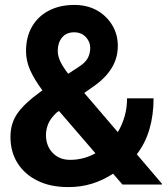

<svg xmlns="http://www.w3.org/2000/svg" viewBox="-20 -741 671 771"><path d="M254.4 10.3Q182.6 10.3 131.3 -15.1Q79.1 -40.5 50.5 -85.9Q22 -131.3 22 -191.4Q22 -246.6 51.3 -287.4Q80.6 -328.1 140.1 -370.6Q142.6 -372.6 145.3 -374.5Q147.9 -376.5 150.4 -377.9Q117.2 -422.9 100.8 -460Q84.5 -497.1 84.5 -535.6Q84.5 -592.3 108.4 -633.8Q132.3 -675.3 176 -698.2Q219.7 -721.2 278.3 -721.2Q330.1 -721.2 369.6 -699.2Q408.7 -676.8 430.9 -639.6Q453.1 -602.5 453.1 -556.6Q453.1 -508.8 429.2 -469.2Q405.3 -429.7 363.8 -399.9L318.4 -367.7L453.1 -210.4Q470.7 -239.7 480.5 -273.9Q490.2 -308.1 490.2 -346.2H596.7Q596.7 -278.8 580.1 -222.2Q563.5 -165.5 529.3 -121.6L630.9 -2.4L629.9 0H471.7L434.1 -43.5Q392.6 -16.6 348.6 -3.2Q304.7 10.3 254.4 10.3ZM253.9 -444.8 295.9 -472.2Q323.2 -489.7 332.8 -508.3Q342.3 -526.9 342.3 -548.8Q342.3 -573.2 324.5 -592.3Q306.6 -611.3 277.8 -611.3Q246.1 -611.3 229 -590.1Q211.9 -568.8 211.9 -537.1Q211.9 -516.1 222.4 -493.9Q232.9 -471.7 253.9 -444.8ZM261.7 -99.1Q315.9 -99.1 363.3 -125.5L216.8 -295.4L207.5 -289.1Q182.6 -265.6 173.6 -243.4Q164.6 -221.2 164.6 -198.7Q164.6 -155.3 191.4 -127.2Q218.3 -99.1 261.7 -99.1Z"/></svg>

Font: Suwannaphum
Style: Bold
Weight: 700
Designer: Danh Hong
Version: Version 8.002; ttfautohint (v1.8.3)